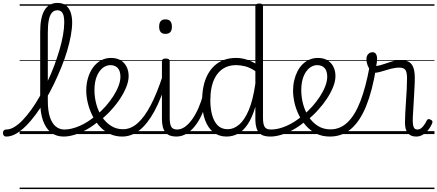

<svg xmlns="http://www.w3.org/2000/svg" viewBox="-134 -914 2982 1309"><path d="M-91 17Q-103 17 -108.5 9.5Q-114 2 -114 -7Q-114 -16 -108.5 -23.5Q-103 -31 -91 -31Q-65 -31 -36.5 -48Q-8 -65 21.5 -96Q51 -127 80.5 -168Q110 -209 137.5 -258Q165 -307 190.5 -360Q216 -413 236 -467Q256 -521 271.5 -573.5Q287 -626 295.5 -674Q304 -722 304 -761Q304 -771 312 -777Q320 -783 331 -783Q342 -783 350 -777Q358 -771 358 -761Q358 -721 349 -671.5Q340 -622 323.5 -566.5Q307 -511 283.5 -453.5Q260 -396 232.5 -339Q205 -282 173.5 -229.5Q142 -177 108.5 -132Q75 -87 41 -53.5Q7 -20 -26 -1.5Q-59 17 -91 17ZM299 17Q250 17 214.5 -10Q179 -37 159.5 -91Q140 -145 140 -224V-697Q140 -795 169.5 -844.5Q199 -894 258 -894Q296 -894 317.5 -875.5Q339 -857 348.5 -827Q358 -797 358 -761Q358 -748 350 -742Q342 -736 331 -736Q320 -736 312 -742Q304 -748 304 -761Q304 -784 300.5 -802.5Q297 -821 286.5 -832.5Q276 -844 257 -844Q235 -844 220.5 -828Q206 -812 199 -778.5Q192 -745 192 -692V-228Q192 -158 206.5 -115Q221 -72 246.5 -51.5Q272 -31 305 -31Q316 -31 321.5 -23.5Q327 -16 326.5 -7Q326 2 319 9.5Q312 17 299 17ZM0 365H394V375H0ZM0 -20H394V0H0ZM0 -505H394V-500H0ZM0 -885H394V-875H0Z M300 17Q288 17 282.5 9.5Q277 2 278.5 -7Q280 -16 287 -23.5Q294 -31 306 -31Q352 -31 409 -55.5Q466 -80 520 -127Q528 -134 535 -131.5Q542 -129 546 -122Q550 -115 550 -106.5Q550 -98 544 -93Q502 -56 458 -31.5Q414 -7 373.5 5Q333 17 300 17ZM394 365V375ZM394 -20V0ZM394 -505V-500ZM394 -885V-875Z M523 -127Q539 -141 554.5 -156.5Q570 -172 585 -188Q615 -222 638 -257.5Q661 -293 674 -327.5Q687 -362 687 -391Q687 -430 669 -450Q651 -470 617 -470Q607 -470 601.5 -477.5Q596 -485 596.5 -494.5Q597 -504 604 -511.5Q611 -519 623 -519Q662 -519 688.5 -503Q715 -487 729 -459Q743 -431 743 -396Q743 -361 727.5 -322Q712 -283 686 -243Q660 -203 626 -166Q608 -145 587 -126Q566 -107 545 -89ZM394 365H838V375H394ZM394 -20H838V0H394ZM394 -505H838V-500H394ZM394 -885H838V-875H394Z M699 17Q650 17 610.5 -3Q571 -23 542 -56.5Q513 -90 493.5 -131Q474 -172 464 -215Q454 -258 454 -297Q454 -342 466 -382.5Q478 -423 500 -453.5Q522 -484 553 -501.5Q584 -519 623 -519Q633 -519 637.5 -511.5Q642 -504 641 -494.5Q640 -485 634.5 -477.5Q629 -470 619 -470Q599 -470 579.5 -459.5Q560 -449 544 -427Q528 -405 519 -373Q510 -341 510 -299Q510 -250 523 -202.5Q536 -155 561.5 -117Q587 -79 623 -56Q659 -33 705 -33Q757 -33 803.5 -73.5Q850 -114 893 -195.5Q936 -277 976 -400Q979 -408 988 -408Q997 -408 1004.5 -402Q1012 -396 1008 -384Q967 -244 918.5 -155.5Q870 -67 815.5 -25Q761 17 699 17ZM838 365V375ZM838 -20V0ZM838 -505V-500ZM838 -885V-875Z M1068 17Q1044 17 1025.5 10.5Q1007 4 994.5 -11Q982 -26 976 -49Q970 -72 970 -105V-496Q970 -506 976.5 -510.5Q983 -515 995 -515Q1009 -515 1016 -510.5Q1023 -506 1023 -496V-109Q1023 -69 1033.5 -50Q1044 -31 1074 -31Q1084 -31 1088.5 -23.5Q1093 -16 1092 -7Q1091 2 1085 9.5Q1079 17 1068 17ZM994 -683Q972 -683 961.5 -695.5Q951 -708 951 -732Q951 -757 961.5 -769.5Q972 -782 994 -782Q1016 -782 1027 -769.5Q1038 -757 1038 -732Q1038 -707 1027 -695Q1016 -683 994 -683ZM838 365H1163V375H838ZM838 -20H1163V0H838ZM838 -505H1163V-500H838ZM838 -885H1163V-875H838Z M1068 17Q1057 17 1051.5 9.5Q1046 2 1046.5 -7Q1047 -16 1054 -23.5Q1061 -31 1074 -31Q1101 -31 1127 -49.5Q1153 -68 1176.5 -101Q1200 -134 1219 -177.5Q1238 -221 1252 -272Q1255 -282 1263 -284Q1271 -286 1278 -281.5Q1285 -277 1283 -266Q1273 -212 1254 -161.5Q1235 -111 1207 -70.5Q1179 -30 1144 -6.5Q1109 17 1068 17ZM1163 365V375ZM1163 -20V0ZM1163 -505V-500ZM1163 -885V-875Z M1410 17Q1359 17 1322 -11.5Q1285 -40 1264.5 -94.5Q1244 -149 1244 -227Q1244 -278 1253 -323Q1262 -368 1281 -404Q1300 -440 1327.5 -465.5Q1355 -491 1392 -505Q1429 -519 1475 -519Q1509 -519 1541.5 -509.5Q1574 -500 1607 -481V-871Q1607 -881 1613.5 -885.5Q1620 -890 1634 -890Q1647 -890 1653 -885.5Q1659 -881 1659 -871V-109Q1659 -70 1669.5 -50.5Q1680 -31 1713 -31Q1721 -31 1725 -23.5Q1729 -16 1728.5 -7Q1728 2 1723 9.5Q1718 17 1707 17Q1684 17 1665.5 11.5Q1647 6 1634 -7.5Q1621 -21 1614.5 -42Q1608 -63 1607 -93V-186Q1585 -112 1555 -67Q1525 -22 1488.5 -2.5Q1452 17 1410 17ZM1419 -33Q1459 -33 1496 -64Q1533 -95 1562 -163.5Q1591 -232 1607 -344V-429Q1570 -454 1537 -462Q1504 -470 1476 -470Q1443 -470 1415.5 -460Q1388 -450 1366.5 -430Q1345 -410 1330 -381Q1315 -352 1307.5 -314Q1300 -276 1300 -228Q1300 -175 1312 -130.5Q1324 -86 1350 -59.5Q1376 -33 1419 -33ZM1163 365H1804V375H1163ZM1163 -20H1804V0H1163ZM1163 -505H1804V-500H1163ZM1163 -885H1804V-875H1163Z M1710 17Q1698 17 1692.5 9.5Q1687 2 1688.5 -7Q1690 -16 1697 -23.5Q1704 -31 1716 -31Q1762 -31 1819 -55.5Q1876 -80 1930 -127Q1938 -134 1945 -131.5Q1952 -129 1956 -122Q1960 -115 1960 -106.5Q1960 -98 1954 -93Q1912 -56 1868 -31.5Q1824 -7 1783.5 5Q1743 17 1710 17ZM1804 365V375ZM1804 -20V0ZM1804 -505V-500ZM1804 -885V-875Z M1933 -127Q1949 -141 1964.5 -156.5Q1980 -172 1995 -188Q2025 -222 2048 -257.5Q2071 -293 2084 -327.5Q2097 -362 2097 -391Q2097 -430 2079 -450Q2061 -470 2027 -470Q2017 -470 2011.5 -477.5Q2006 -485 2006.5 -494.5Q2007 -504 2014 -511.5Q2021 -519 2033 -519Q2072 -519 2098.5 -503Q2125 -487 2139 -459Q2153 -431 2153 -396Q2153 -361 2137.5 -322Q2122 -283 2096 -243Q2070 -203 2036 -166Q2018 -145 1997 -126Q1976 -107 1955 -89ZM1804 365H2248V375H1804ZM1804 -20H2248V0H1804ZM1804 -505H2248V-500H1804ZM1804 -885H2248V-875H1804Z M2115 17Q2063 17 2022.5 -3Q1982 -23 1952.5 -56.5Q1923 -90 1903 -131Q1883 -172 1873.5 -215Q1864 -258 1864 -297Q1864 -333 1872 -366.5Q1880 -400 1894 -427.5Q1908 -455 1928.5 -475.5Q1949 -496 1975.5 -507.5Q2002 -519 2033 -519Q2043 -519 2047.5 -511.5Q2052 -504 2051 -494.5Q2050 -485 2044.5 -477.5Q2039 -470 2029 -470Q2009 -470 1989.5 -459.5Q1970 -449 1954 -427Q1938 -405 1929 -373Q1920 -341 1920 -299Q1920 -250 1933 -202.5Q1946 -155 1971.5 -116.5Q1997 -78 2034 -55Q2071 -32 2119 -32Q2186 -32 2236.5 -81Q2287 -130 2323.5 -225Q2360 -320 2385 -457Q2386 -466 2394 -469.5Q2402 -473 2410.5 -471.5Q2419 -470 2425 -463.5Q2431 -457 2429 -446Q2404 -293 2362 -190Q2320 -87 2259 -35Q2198 17 2115 17ZM2248 365H2261V375H2248ZM2248 -20H2261V0H2248ZM2248 -505H2261V-500H2248ZM2248 -885H2261V-875H2248Z M2704 17Q2684 17 2670 11Q2656 5 2646 -7Q2636 -19 2631.5 -37Q2627 -55 2627 -77Q2627 -105 2629 -143.5Q2631 -182 2634 -224Q2637 -266 2639 -306.5Q2641 -347 2641 -379Q2641 -424 2629 -438.5Q2617 -453 2589 -453Q2560 -453 2528.5 -444.5Q2497 -436 2468.5 -427Q2440 -418 2420 -418Q2406 -418 2393 -433Q2380 -448 2372 -469Q2364 -490 2364 -510Q2364 -524 2369 -534.5Q2374 -545 2383.5 -551.5Q2393 -558 2406 -558Q2422 -558 2429.5 -545.5Q2437 -533 2437 -512Q2437 -502 2435 -487.5Q2433 -473 2430 -464Q2452 -466 2480 -476Q2508 -486 2538.5 -495Q2569 -504 2598 -504Q2631 -504 2652 -493Q2673 -482 2683.5 -455Q2694 -428 2694 -382Q2694 -348 2691.5 -308Q2689 -268 2687 -227Q2685 -186 2682.5 -150Q2680 -114 2680 -89Q2680 -64 2686.5 -47.5Q2693 -31 2712 -31Q2724 -31 2734 -37.5Q2744 -44 2754.5 -57.5Q2765 -71 2776 -93Q2780 -101 2786.5 -102Q2793 -103 2802 -98Q2811 -94 2813.5 -88Q2816 -82 2813 -75Q2801 -46 2783.5 -25.5Q2766 -5 2746 6Q2726 17 2704 17ZM2260 365H2828V375H2260ZM2260 -20H2828V0H2260ZM2260 -505H2828V-500H2260ZM2260 -885H2828V-875H2260Z"/></svg>

Font: Playwrite AT Guides
Style: Regular
Weight: 400
Designer: Veronika Burian, José Scaglione
Foundry: TypeTogether
Version: Version 1.003